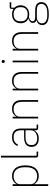

<svg xmlns="http://www.w3.org/2000/svg" viewBox="1396 -2176 992 3824"><g transform="rotate(-90 1892.0 -264.0)"><path d="M100 -508H135V-429H138Q155 -466 195 -493Q235 -520 299 -520Q399 -520 454.5 -452.5Q510 -385 510 -254Q510 -123 454.5 -55.5Q399 12 299 12Q235 12 195 -15.5Q155 -43 138 -79H135V200H100ZM294 -20Q379 -20 425.5 -75Q472 -130 472 -225V-283Q472 -378 425.5 -433.5Q379 -489 294 -489Q262 -489 233 -479.5Q204 -470 182.5 -453.5Q161 -437 148 -413.5Q135 -390 135 -362V-148Q135 -119 148 -95.5Q161 -72 182.5 -55Q204 -38 233 -29Q262 -20 294 -20Z M710 0Q667 0 667 -42V-740H702V-31H785V0Z M1253 0Q1212 0 1210 -42V-79H1206Q1188 -40 1149 -14Q1110 12 1044 12Q965 12 922 -26Q879 -64 879 -133Q879 -166 889 -193Q899 -220 922.5 -239.5Q946 -259 983.5 -269.5Q1021 -280 1076 -280H1209V-348Q1209 -420 1174 -454.5Q1139 -489 1070 -489Q963 -489 922 -399L897 -416Q918 -463 959 -491.5Q1000 -520 1071 -520Q1156 -520 1200 -476.5Q1244 -433 1244 -352V-31H1322V0ZM1047 -19Q1080 -19 1109.5 -27.5Q1139 -36 1161 -52Q1183 -68 1196 -92Q1209 -116 1209 -148V-252H1076Q992 -252 954 -223.5Q916 -195 916 -148V-120Q916 -70 952.5 -44.5Q989 -19 1047 -19Z M1444 0V-508H1479V-430H1482Q1497 -467 1534.5 -493.5Q1572 -520 1638 -520Q1722 -520 1766.5 -470.5Q1811 -421 1811 -326V0H1776V-320Q1776 -408 1738.5 -448.5Q1701 -489 1630 -489Q1601 -489 1573.5 -481Q1546 -473 1525 -457Q1504 -441 1491.5 -417Q1479 -393 1479 -361V0Z M2003 0V-508H2038V-430H2041Q2056 -467 2093.5 -493.5Q2131 -520 2197 -520Q2281 -520 2325.5 -470.5Q2370 -421 2370 -326V0H2335V-320Q2335 -408 2297.5 -448.5Q2260 -489 2189 -489Q2160 -489 2132.5 -481Q2105 -473 2084 -457Q2063 -441 2050.5 -417Q2038 -393 2038 -361V0Z M2580 -665Q2564 -665 2557 -672.5Q2550 -680 2550 -691V-700Q2550 -711 2556.5 -718.5Q2563 -726 2579 -726Q2595 -726 2602 -718.5Q2609 -711 2609 -700V-691Q2609 -680 2602.5 -672.5Q2596 -665 2580 -665ZM2562 -508H2597V0H2562Z M2797 0V-508H2832V-430H2835Q2850 -467 2887.5 -493.5Q2925 -520 2991 -520Q3075 -520 3119.5 -470.5Q3164 -421 3164 -326V0H3129V-320Q3129 -408 3091.5 -448.5Q3054 -489 2983 -489Q2954 -489 2926.5 -481Q2899 -473 2878 -457Q2857 -441 2844.5 -417Q2832 -393 2832 -361V0Z M3762 63Q3762 140 3699.5 176Q3637 212 3520 212Q3406 212 3355 177Q3304 142 3304 83Q3304 38 3329 9.5Q3354 -19 3399 -33V-37Q3348 -54 3348 -106Q3348 -141 3373.5 -162Q3399 -183 3434 -193V-196Q3390 -216 3365.5 -254Q3341 -292 3341 -349Q3341 -388 3353.5 -419.5Q3366 -451 3389 -473.5Q3412 -496 3445 -508Q3478 -520 3519 -520Q3585 -520 3627 -490V-530Q3627 -567 3662 -567H3759V-536H3651V-472Q3674 -449 3686.5 -418Q3699 -387 3699 -349Q3699 -311 3686 -279.5Q3673 -248 3649.5 -225.5Q3626 -203 3593 -190.5Q3560 -178 3520 -178Q3505 -178 3492 -180Q3479 -182 3465 -185Q3424 -174 3402 -156Q3380 -138 3380 -111Q3380 -90 3398 -74.5Q3416 -59 3465 -59H3594Q3683 -59 3722.5 -26.5Q3762 6 3762 63ZM3727 65Q3727 22 3697.5 -2Q3668 -26 3592 -26H3433Q3391 -15 3365 10.5Q3339 36 3339 79Q3339 124 3379 152.5Q3419 181 3492 181H3547Q3587 181 3620 174Q3653 167 3677 153Q3701 139 3714 117Q3727 95 3727 65ZM3520 -209Q3586 -209 3623 -243Q3660 -277 3660 -331V-367Q3660 -421 3623 -455Q3586 -489 3520 -489Q3453 -489 3416.5 -455Q3380 -421 3380 -367V-331Q3380 -277 3417 -243Q3454 -209 3520 -209Z"/></g></svg>

Font: IBM Plex Sans KR ExtraLight
Style: Regular
Weight: 200
Designer: Mike Abbink; Paul van der Laan; Pieter van Rosmalen; Wujin Sim; Chorong Kim; Dohee Lee;
Foundry: Sandoll Inc.
Version: Version 1.001